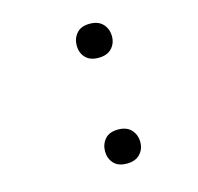

<svg xmlns="http://www.w3.org/2000/svg" viewBox="-87 -649 775 750"><g transform="rotate(-15 300.0 -273.5)"><path d="M266.6 -58.6Q266.6 -30.3 284.4 -10.5Q302.2 9.3 337.4 9.3Q372.1 9.3 390.6 -10.3Q409.2 -29.8 409.2 -58.6Q409.2 -87.9 390.9 -108.2Q372.6 -128.4 337.4 -128.4Q301.8 -128.4 284.2 -107.9Q266.6 -87.4 266.6 -58.6ZM266.6 -486.3Q266.6 -458 284.4 -438.2Q302.2 -418.5 337.4 -418.5Q372.1 -418.5 390.6 -438Q409.2 -457.5 409.2 -486.3Q409.2 -515.6 390.9 -535.9Q372.6 -556.2 337.4 -556.2Q301.8 -556.2 284.2 -535.6Q266.6 -515.1 266.6 -486.3Z"/></g></svg>

Font: RobotoMono Nerd Font
Style: Regular
Weight: 400
Monospace: yes
Designer: Google
Version: Version 3.000;Nerd Fonts 3.2.1